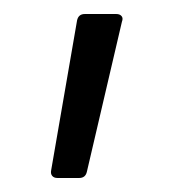

<svg xmlns="http://www.w3.org/2000/svg" viewBox="-20 -175 261 274"><path d="M53 68 90 -146Q92 -155 101 -155H146Q151 -155 153.5 -152Q156 -149 154 -144L104 70Q102 79 93 79H62Q57 79 54.5 76Q52 73 53 68Z"/></svg>

Font: Barlow Semi Condensed
Style: Regular
Weight: 400
Width: 4
Designer: Jeremy Tribby
Foundry: Tribby Type
Version: Version 1.408;December 10, 2018;FontCreator 11.5.0.2430 64-b